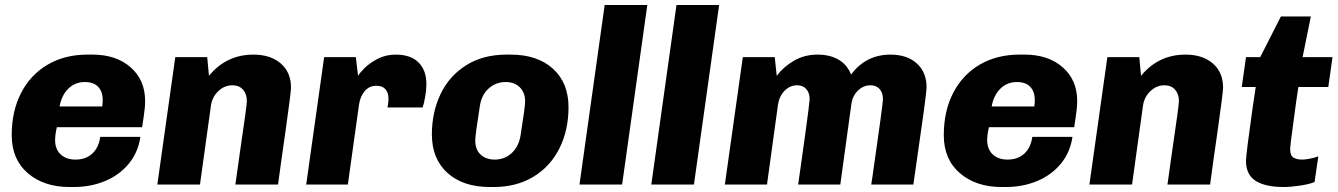

<svg xmlns="http://www.w3.org/2000/svg" viewBox="-20 -740 5364 770"><path d="M562 -335Q562 -310 556.5 -273.5Q551 -237 550 -230H208Q201 -200 201 -178Q201 -142 223 -121Q245 -100 283 -100Q324 -100 350 -124Q376 -148 382 -191H543Q534 -129 496.5 -83.5Q459 -38 401.5 -14Q344 10 275 10H259Q156 10 91.5 -45.5Q27 -101 27 -198Q27 -295 65 -368Q103 -441 171.5 -481Q240 -521 331 -521H351Q446 -521 504 -470Q562 -419 562 -335ZM219 -313H390Q392 -327 392 -338Q392 -372 374 -391.5Q356 -411 320 -411Q281 -411 254 -384.5Q227 -358 219 -313Z M1147 -389Q1147 -377 1140.5 -328Q1134 -279 1124.5 -210.5Q1115 -142 1109 -102L1095 0H924L941 -121Q957 -231 963.5 -278Q970 -325 970 -335Q970 -363 954.5 -380.5Q939 -398 912 -398Q880 -398 855.5 -374.5Q831 -351 826 -317L782 0H611L683 -511H811L818 -436Q888 -521 996 -521Q1065 -521 1106 -485.5Q1147 -450 1147 -389Z M1690 -403Q1690 -380 1685.5 -353.5Q1681 -327 1675 -309H1534Q1538 -328 1538 -344Q1538 -368 1526 -382Q1514 -396 1489 -396Q1461 -396 1443 -375Q1425 -354 1420 -322L1375 0H1208L1280 -511H1407L1416 -436Q1422 -447 1442 -467Q1462 -487 1494.5 -504Q1527 -521 1567 -521Q1627 -521 1658.5 -489.5Q1690 -458 1690 -403Z M2260 -310Q2260 -218 2223.5 -145Q2187 -72 2119 -31Q2051 10 1960 10H1945Q1837 10 1774.5 -46.5Q1712 -103 1712 -201Q1712 -289 1746.5 -362Q1781 -435 1849 -478Q1917 -521 2012 -521H2028Q2135 -521 2197.5 -464.5Q2260 -408 2260 -310ZM1904 -312Q1886 -199 1886 -176Q1886 -140 1907.5 -120Q1929 -100 1964 -100Q2004 -100 2032.5 -126.5Q2061 -153 2068 -199Q2086 -313 2086 -333Q2086 -369 2064.5 -390Q2043 -411 2008 -411Q1968 -411 1939 -384.5Q1910 -358 1904 -312Z M2576 -720 2475 0H2304L2405 -720Z M2864 -720 2763 0H2592L2693 -720Z M3393 -441Q3453 -521 3551 -521Q3618 -521 3657 -485.5Q3696 -450 3696 -389Q3696 -364 3652 -63L3643 0H3474L3479 -32Q3521 -324 3521 -342Q3521 -368 3507.5 -383Q3494 -398 3471 -398Q3442 -398 3420 -376Q3398 -354 3394 -320L3350 0H3181L3209 -199Q3227 -331 3227 -342Q3227 -368 3213.5 -383Q3200 -398 3177 -398Q3148 -398 3126.5 -376Q3105 -354 3100 -320L3056 0H2887L2959 -511H3087L3095 -436Q3122 -472 3164 -496.5Q3206 -521 3258 -521Q3309 -521 3343.5 -500.5Q3378 -480 3393 -441Z M4300 -335Q4300 -310 4294.5 -273.5Q4289 -237 4288 -230H3946Q3939 -200 3939 -178Q3939 -142 3961 -121Q3983 -100 4021 -100Q4062 -100 4088 -124Q4114 -148 4120 -191H4281Q4272 -129 4234.5 -83.5Q4197 -38 4139.5 -14Q4082 10 4013 10H3997Q3894 10 3829.5 -45.5Q3765 -101 3765 -198Q3765 -295 3803 -368Q3841 -441 3909.5 -481Q3978 -521 4069 -521H4089Q4184 -521 4242 -470Q4300 -419 4300 -335ZM3957 -313H4128Q4130 -327 4130 -338Q4130 -372 4112 -391.5Q4094 -411 4058 -411Q4019 -411 3992 -384.5Q3965 -358 3957 -313Z M4885 -389Q4885 -377 4878.5 -328Q4872 -279 4862.5 -210.5Q4853 -142 4847 -102L4833 0H4662L4679 -121Q4695 -231 4701.5 -278Q4708 -325 4708 -335Q4708 -363 4692.5 -380.5Q4677 -398 4650 -398Q4618 -398 4593.5 -374.5Q4569 -351 4564 -317L4520 0H4349L4421 -511H4549L4556 -436Q4626 -521 4734 -521Q4803 -521 4844 -485.5Q4885 -450 4885 -389Z M5237 -674 5204 -511H5324L5307 -391H5187L5178 -331Q5174 -298 5164 -226.5Q5154 -155 5154 -143Q5154 -117 5166.5 -108.5Q5179 -100 5203 -100Q5215 -100 5235 -104Q5255 -108 5267 -113L5252 -10Q5230 -1 5192.5 4.5Q5155 10 5128 10Q5055 10 5016 -14.5Q4977 -39 4977 -95Q4977 -120 5004 -311L5016 -391H4960L4977 -511H5034L5117 -674Z"/></svg>

Font: Chivo ExtraBold Italic
Style: Regular
Weight: 800
Italic angle: -8.05°
Designer: Hector Gatti
Foundry: Omnibus-Type
Version: Version 1.007